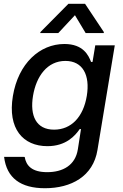

<svg xmlns="http://www.w3.org/2000/svg" viewBox="-20 -787 657 1023"><path d="M219.5 215.9C359.4 215.9 476.6 152.7 499.3 12.1L591.6 -545.5H487.6L473 -457H465.2C452.1 -490.8 424.7 -552.6 323.2 -552.6C191.4 -552.6 77.4 -448.5 48.7 -275.6C19.5 -100.9 103 -8.2 232.6 -8.2C332.7 -8.2 380.7 -64.6 404.8 -99.4H411.6L394.9 7.8C381.7 94.5 313.9 130.3 231.5 130.3C150.2 130.3 119.3 95.9 111.5 49L1.8 48.7C15.3 161.6 90.2 215.9 219.5 215.9ZM155.9 -276.3C173.3 -381 231.9 -462.4 328.5 -462.4C421.2 -462.4 460.6 -386.7 442.5 -276.3C424 -163.7 359.7 -96.2 268.1 -96.2C172.2 -96.2 138.5 -170.8 155.9 -276.3ZM194.6 -610.8H290.5L379.3 -706L436.4 -610.8H532.7L533.4 -616.1L433.2 -766.7H344.5L195.3 -616.1Z"/></svg>

Font: Magic Ui Pro Medium
Style: Italic
Weight: 500
Italic angle: -9.39999°
Designer: Stefan Endress, Andreas Faust
Version: Version 1.000;FEAKit 1.0